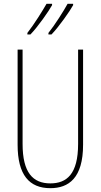

<svg xmlns="http://www.w3.org/2000/svg" viewBox="-20 -973 526 1003"><path d="M362 -946V-953H333C314 -918 267 -843 233 -801V-793H249C287 -832 346 -916 362 -946ZM252 -946V-953H223C203 -918 159 -847 123 -801V-793H139C177 -832 236 -916 252 -946ZM414 -217V-714H388V-221C388 -63 328 -15 243 -15C152 -15 98 -71 98 -221V-714H72V-217C72 -59 133 10 243 10C338 10 414 -42 414 -217Z"/></svg>

Font: Noto Sans Georgian ExtraCondensed Thin
Style: Regular
Weight: 100
Width: 2
Designer: Monotype Design Team, Akaki Razmadze
Foundry: Google LLC
Version: Version 2.005